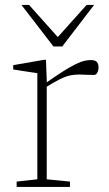

<svg xmlns="http://www.w3.org/2000/svg" viewBox="-20 -736 428 756"><path d="M338.5 -499.5Q354.5 -499.5 361.2 -492Q368 -484.5 368 -470.5Q368 -459.5 363.2 -450.2Q358.5 -441 350.5 -441Q340 -441 329.8 -441.2Q319.5 -441.5 309.8 -442Q300 -442.5 289.5 -442.5Q273.5 -442.5 256.2 -439Q239 -435.5 215.5 -424Q192 -412.5 156 -389.5L145 -398.5Q193.5 -433 225.5 -453.2Q257.5 -473.5 278 -483.5Q298.5 -493.5 312.2 -496.5Q326 -499.5 338.5 -499.5ZM164 -421.5V-30L255.5 -21V0H45.5V-21L127 -30V-448Q120.5 -449 105 -451.2Q89.5 -453.5 70 -456.5Q50.5 -459.5 32 -462.5V-479.5L153.5 -500.5H161ZM216 -580.5H199L321 -716.5H350.5L225 -553H190.5L64.5 -716.5H94.5Z"/></svg>

Font: Newsreader 9pt ExtraLight
Style: Regular
Weight: 250
Designer: Hugues Gentile
Foundry: Production Type
Version: Version 1.003